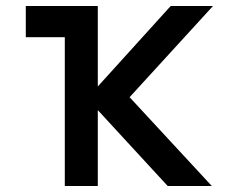

<svg xmlns="http://www.w3.org/2000/svg" viewBox="-20 -620 790 640"><path d="M270 -292 549 -600H690L412 -296L686 0H539ZM196 -496H66V-600H306V0H196Z"/></svg>

Font: Martian Mono VF sWd Rg
Style: Regular
Weight: 400
Width: 6
Monospace: yes
Designer: Roman Shamin
Foundry: Evil Martians
Version: Version 1.100